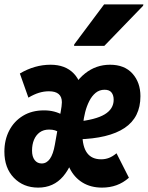

<svg xmlns="http://www.w3.org/2000/svg" viewBox="-30 -838 674 875"><path d="M144 17Q76.5 17 33.2 -27.8Q-10 -72.5 -10 -147Q-10 -200.5 12 -243Q34 -285.5 74.5 -310.2Q115 -335 170.5 -335Q195.5 -335 216.8 -329.5Q238 -324 256.5 -313.5L243 -232.5Q232 -240.5 220.5 -244Q209 -247.5 193.5 -247.5Q168.5 -247.5 151.2 -235Q134 -222.5 125 -201Q116 -179.5 116 -151.5Q116 -124 128 -108.5Q140 -93 160 -93Q182.5 -93 197.5 -114.2Q212.5 -135.5 220 -178.5L247 -331Q249 -342 250.5 -353Q252 -364 252 -372Q252 -422 193 -422Q170 -422 147.2 -415Q124.5 -408 99.5 -393L60.5 -503Q128 -543 200.5 -543Q267.5 -543 306 -503.2Q344.5 -463.5 347 -390.5H281Q307.5 -463.5 357.5 -503.2Q407.5 -543 471.5 -543Q537.5 -543 573.8 -502.5Q610 -462 610 -399.5Q610 -303 537.8 -254.8Q465.5 -206.5 324 -203L316.5 -283Q406 -292 447 -316.8Q488 -341.5 488 -383.5Q488 -404 478.2 -416.5Q468.5 -429 446.5 -429Q423 -429 405.8 -414.8Q388.5 -400.5 376.8 -377.2Q365 -354 358.2 -327Q351.5 -300 348.5 -274Q345.5 -248 345.5 -228Q345.5 -170 366.8 -141Q388 -112 431 -112Q450 -112 466.8 -118.5Q483.5 -125 501 -139.5L557.5 -28Q531.5 -5 501 6Q470.5 17 435 17Q383.5 17 345.8 -6.2Q308 -29.5 287 -72.2Q266 -115 263.5 -173.5L318.5 -175.5Q301.5 -85.5 257.8 -34.2Q214 17 144 17ZM307.5 -629 308.5 -636 444.5 -818H623.5L622 -811.5L445.5 -629Z"/></svg>

Font: Google Sans Code
Style: Italic
Weight: 400
Italic angle: -10°
Monospace: yes
Designer: Google Sans Code Authors
Foundry: Google LLC
Version: Version 6.000